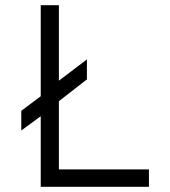

<svg xmlns="http://www.w3.org/2000/svg" viewBox="-20 -720 656 740"><path d="M137 0V-272L62 -217V-293L137 -349V-700H207V-409L315 -491V-414L207 -330V-67H554V0Z"/></svg>

Font: Overpass Mono Light
Style: Regular
Weight: 300
Monospace: yes
Designer: Delve Withrington, Dave Bailey
Foundry: Delve Fonts LLC
Version: Version 4.000